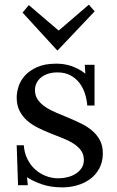

<svg xmlns="http://www.w3.org/2000/svg" viewBox="-20 -790 503 826"><path d="M231.4 -22.9Q250.5 -22.9 269.8 -27.6Q289.1 -32.2 304.9 -42Q320.8 -51.8 330.8 -66.7Q340.8 -81.5 340.8 -102.1Q340.8 -126 328.4 -142.8Q315.9 -159.7 295.7 -172.6Q275.4 -185.5 249.3 -195.8Q223.1 -206.1 196 -216.8Q168.9 -227.5 143.1 -240.5Q117.2 -253.4 96.9 -271Q76.7 -288.6 64.2 -313Q51.8 -337.4 51.8 -371.1Q51.8 -392.1 59.6 -417.2Q67.4 -442.4 86.9 -464.4Q106.4 -486.3 139.4 -501.2Q172.4 -516.1 222.7 -516.1Q236.3 -516.1 251.7 -514.2Q267.1 -512.2 283.2 -507.1Q299.3 -502 315.4 -493.7Q331.5 -485.4 347.2 -473.1L344.7 -511.2H386.7V-335.9H355.5Q353.5 -361.8 345.5 -387.2Q337.4 -412.6 322 -432.9Q306.6 -453.1 283.2 -465.8Q259.8 -478.5 227.5 -478.5Q204.1 -478.5 186 -472.4Q168 -466.3 155.5 -455.8Q143.1 -445.3 136.7 -431.6Q130.4 -418 130.4 -402.8Q130.4 -378.4 142.8 -360.8Q155.3 -343.3 175.8 -329.6Q196.3 -315.9 222.7 -304.9Q249 -293.9 276.4 -282.5Q303.7 -271 330.1 -258.1Q356.4 -245.1 377 -227.5Q397.5 -210 409.9 -186.5Q422.4 -163.1 422.4 -130.9Q422.4 -93.3 407.2 -65.4Q392.1 -37.6 367.4 -19.5Q342.8 -1.5 311.8 7.3Q280.8 16.1 249 16.1Q198.2 16.1 159.7 2.7Q121.1 -10.7 96.2 -27.8L99.6 6.8H57.6L51.8 -165H82.5Q84.5 -133.8 96.9 -107.7Q109.4 -81.5 129.6 -62.7Q149.9 -43.9 176 -33.4Q202.1 -22.9 231.4 -22.9ZM228 -573.2H226.1L77.1 -735.8L104 -768.1L231.4 -659.2H233.4L362.3 -770L387.2 -741.2Z"/></svg>

Font: Lora
Style: Regular
Weight: 400
Designer: Olga Karpushina, Alexei Vanyashin
Foundry: Cyreal (www.cyreal.org, a@cyreal.org)
Version: Version 1.014